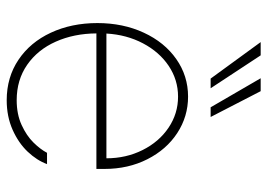

<svg xmlns="http://www.w3.org/2000/svg" viewBox="-134 -664 809 581"><g transform="rotate(90 270.5 -373.5)"><path d="M49.8 -263.7Q49.8 -341.3 78.9 -404.1Q107.9 -466.8 158.7 -502.4Q209.5 -538.1 272.5 -538.1Q332.5 -538.1 382.6 -505.4Q432.6 -472.7 461.9 -414.8Q491.2 -356.9 491.2 -285.2V-260.7H81.1Q81.5 -192.9 106 -137.9Q130.4 -83 176 -51.3Q221.7 -19.5 283.2 -19.5Q325.7 -19.5 358.2 -34.4Q390.6 -49.3 411.1 -70.1Q431.6 -90.8 442.4 -111.3H476.6Q465.3 -80.6 439 -52.7Q412.6 -24.9 372.6 -7.1Q332.5 10.7 283.2 10.7Q213.9 10.7 160.9 -24.9Q107.9 -60.5 78.9 -123Q49.8 -185.5 49.8 -263.7ZM459 -291Q459 -350.6 434.1 -400.4Q409.2 -450.2 366.5 -479Q323.7 -507.8 272.5 -507.8Q221.7 -507.8 179.4 -479.5Q137.2 -451.2 111.1 -401.6Q85 -352.1 81.5 -291ZM107.4 -757.8H147.5L247.1 -606.4H217.8ZM216.8 -757.8H255.9L334 -606.4H304.7Z"/></g></svg>

Font: Pretendard JP Thin
Style: Regular
Weight: 100
Designer: Base glyphs from Inter by Rasmus Andersson; Hangeul glyphs from Noto Sans CJK(Source Han Sans) by Jang Soo-young and Kan
Foundry: Kil Hyung-jin
Version: Version 1.309